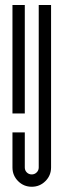

<svg xmlns="http://www.w3.org/2000/svg" viewBox="-20 -734 251 758"><path d="M29.2 -714.3H77.9V-286.1H29.2ZM77.9 -211.2V-72.9Q77.9 -61.2 85.8 -53.3Q93.7 -45.4 105.4 -45.4Q116.6 -45.4 124.7 -53.3Q132.9 -61.2 132.9 -72.9V-714.3H181.6V-72.9Q181.6 -41.2 159.3 -19Q137 3.3 105.4 3.3Q73.7 3.3 51.4 -19Q29.2 -41.2 29.2 -72.9V-211.2Z"/></svg>

Font: Marapfhont
Style: Book
Weight: 400
Version: Version 0.15